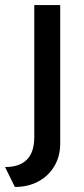

<svg xmlns="http://www.w3.org/2000/svg" viewBox="-51 -545 334 762"><path d="M8 197 -31 118Q85 118 85 -1V-525H188V24Q188 75 165 114Q142 153 101.5 175Q61 197 8 197Z"/></svg>

Font: Lexend Deca
Style: Regular
Weight: 400
Designer: Bonnie Shaver-Troup, Thomas Jockin
Foundry: Lexend
Version: Version 1.008; ttfautohint (v1.8.4.7-5d5b)